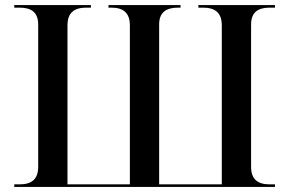

<svg xmlns="http://www.w3.org/2000/svg" viewBox="-20 -734 1135 754"><path d="M36 0H1060V-10H1039C992 -10 966 -30 966 -79V-637C966 -685 992 -704 1039 -704H1060V-714H759V-704H777C825 -704 851 -684 851 -634V-10H605V-638C605 -685 632 -704 679 -704H689V-714H406V-704H417C464 -704 490 -684 490 -634V-10H245V-634C245 -684 271 -704 319 -704H337V-714H36V-704H57C104 -704 130 -685 130 -637V-79C130 -30 104 -10 57 -10H36Z"/></svg>

Font: Noto Serif Display Medium
Style: Regular
Weight: 500
Designer: Monotype Design Team
Foundry: Monotype Imaging Inc.
Version: Version 2.009